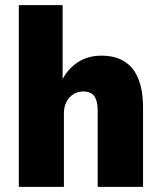

<svg xmlns="http://www.w3.org/2000/svg" viewBox="-20 -725 626 745"><path d="M53 0V-705H223V-412H220Q241 -456 280.5 -482.5Q320 -509 374 -509Q426 -509 462 -487Q498 -465 516.5 -420Q535 -375 535 -307V0H359V-296Q359 -323 352.5 -339.5Q346 -356 333.5 -363Q321 -370 304 -370Q282 -370 265 -359.5Q248 -349 238 -330Q228 -311 228 -285V0Z"/></svg>

Font: Nunito Sans 10pt SemiCondensed Black
Style: Regular
Weight: 900
Width: 4
Designer: Vernon Adams
Foundry: Vernon Adams
Version: Version 3.101;gftools[0.9.27]